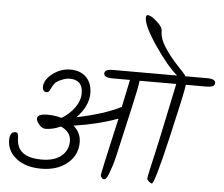

<svg xmlns="http://www.w3.org/2000/svg" viewBox="-61 -1034 1276 1092"><g transform="rotate(5 577.0 -488.0)"><path d="M1107 -636Q1154 -636 1154 -612Q1154 -588 1107 -588H989Q983 -539 921.5 -275.5Q860 -12 845 -12Q839 -12 828 -21.5Q817 -31 817 -38.5Q817 -46 826 -86.5Q835 -127 851 -197Q867 -267 900 -426Q933 -585 934 -588H725Q720 -546 693 -428Q666 -310 657 -270Q626 -129 617 -101Q608 -73 600 -52Q586 -12 572 -12Q566 -12 559 -19Q552 -26 552 -34Q552 -46 624 -363Q511 -321 373 -301Q416 -263 416 -209Q416 -135 358.5 -88Q301 -41 211 -41Q121 -41 68 -83Q15 -125 15 -187Q15 -235 47 -235Q64 -235 64 -209Q64 -148 100.5 -120.5Q137 -93 209 -93Q281 -93 320.5 -126Q360 -159 360 -211Q360 -263 302 -290Q257 -269 215 -269Q196 -269 179 -288.5Q162 -308 162 -323Q162 -350 222 -350Q262 -350 301 -339Q346 -366 374.5 -406Q403 -446 403 -489Q403 -565 328 -565Q306 -565 279 -553Q252 -541 242.5 -528Q233 -515 227.5 -503Q222 -491 221 -489Q214 -477 203 -477Q192 -477 186 -485Q180 -493 180 -504Q180 -546 226.5 -581.5Q273 -617 329 -617Q385 -617 418.5 -583.5Q452 -550 452 -492Q452 -419 385 -350Q544 -383 637 -431Q664 -560 670 -588H568Q521 -588 521 -612Q521 -636 568 -636H935Q876 -686 802.5 -794Q729 -902 729 -948Q729 -964 739 -964Q757 -964 791 -934Q825 -904 825 -881Q825 -836 859.5 -784.5Q894 -733 935.5 -690Q977 -647 982 -636Z"/></g></svg>

Font: Kalam Light
Style: Regular
Weight: 300
Version: Version 2.001;PS 1.0;hotconv 1.0.79;makeotf.lib2.5.61930; tt